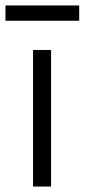

<svg xmlns="http://www.w3.org/2000/svg" viewBox="-26 -683 310 703"><path d="M95 -500H161V0H95ZM-6 -663H264V-607H-6Z"/></svg>

Font: PT Root UI Web
Style: Regular
Weight: 400
Designer: Vitaly Kuzmin
Foundry: ParaType Ltd.
Version: Version 1.000W